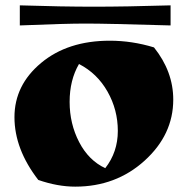

<svg xmlns="http://www.w3.org/2000/svg" viewBox="-20 -675 698 717"><path d="M54 -655Q212 -650 330.5 -650Q449 -650 617 -655V-580Q379 -587 300.5 -587Q222 -587 54 -580ZM123 -3Q34 -118 34 -237.5Q34 -357 133.5 -440Q233 -523 390 -523Q473 -523 555 -498Q627 -408 627 -303Q627 -172 520 -75Q413 22 261 22Q195 22 123 -3ZM275 -436Q240 -376 240 -294.5Q240 -213 275.5 -144.5Q311 -76 373 -47Q420 -107 420 -186Q420 -265 381.5 -333Q343 -401 275 -436Z"/></svg>

Font: Ruslan Display
Style: Regular
Weight: 400
Version: Version 1.000